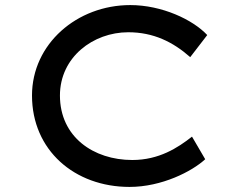

<svg xmlns="http://www.w3.org/2000/svg" viewBox="-20 -726 936 756"><path d="M490 10C617 10 736 -51 788 -99L736 -188C680 -144 606 -96 501 -96C348 -96 216 -187 216 -350C216 -501 347 -599 485 -599C584 -599 661 -561 729 -501L796 -588C739 -649 617 -706 493 -706C283 -706 106 -553 106 -350C106 -135 273 10 490 10Z"/></svg>

Font: Lexend Peta
Style: Regular
Weight: 400
Designer: Bonnie Shaver-Troup, Thomas Jockin
Foundry: Lexend
Version: Version 1.007